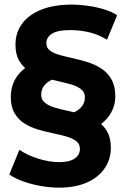

<svg xmlns="http://www.w3.org/2000/svg" viewBox="-20 -728 562 855"><path d="M243.1 107.6Q202.5 107.6 160.3 100Q118 92.4 81.6 79.2Q45.2 66 21.4 48.8L66.5 -61Q101.3 -36.8 150.4 -21.4Q199.5 -6 244.7 -6Q288.6 -6 312.3 -22Q335.9 -38.1 335.9 -64.9Q335.9 -87.6 319 -100.1Q302.1 -112.6 275.1 -120.3Q248.1 -128.1 215.1 -134.8Q182.1 -141.5 149 -151.3Q115.9 -161.1 88.9 -178.1Q61.9 -195.1 45 -223.6Q28.1 -252.1 28.1 -295.7Q28.1 -352.5 59.9 -393.4Q91.8 -434.4 148 -454.2L232.7 -379.9Q202 -372.9 182.7 -353.6Q163.3 -334.3 163.3 -306.8Q163.3 -283.6 180.2 -270.3Q197.1 -256.9 224.6 -248.7Q252.1 -240.5 285.5 -233.6Q318.8 -226.7 351.8 -216.7Q384.8 -206.7 412.3 -189.3Q439.8 -171.9 456.7 -143.1Q473.6 -114.3 473.6 -69.9Q473.6 -18.9 446.2 21.3Q418.8 61.6 367.2 84.6Q315.7 107.6 243.1 107.6ZM373.5 -146.2 287.6 -220.5Q318.9 -227.8 338.5 -247.3Q358.2 -266.7 358.2 -294.2Q358.2 -317.4 341.2 -330.7Q324.3 -344.1 296.8 -352Q269.3 -359.9 236.5 -367.1Q203.7 -374.3 170.7 -384.3Q137.7 -394.3 110.2 -411.4Q82.7 -428.5 65.8 -456.8Q48.9 -485.1 48.9 -529.5Q48.9 -581.5 77.7 -621.5Q106.4 -661.6 163 -684.6Q219.6 -707.6 301.7 -707.6Q331.9 -707.6 369.2 -702.5Q406.5 -697.4 442.2 -686.8Q477.8 -676.2 501.6 -660.2L456.5 -551Q418.1 -574.6 376.9 -584.3Q335.7 -594 292.9 -594Q237.2 -594 211.9 -578.2Q186.5 -562.3 186.5 -535.1Q186.5 -514.8 202.9 -502.5Q219.3 -490.2 246.8 -482.8Q274.3 -475.3 307.2 -468.1Q340 -460.9 372.8 -450.4Q405.6 -439.9 433.1 -421.5Q460.6 -403.1 477 -373.4Q493.4 -343.7 493.4 -298.3Q493.4 -247.7 461.7 -206.9Q430 -166 373.5 -146.2Z"/></svg>

Font: Montserrat Alternates Thin
Style: Regular
Weight: 100
Designer: Julieta Ulanovsky
Foundry: Julieta Ulanovsky
Version: Version 9.000